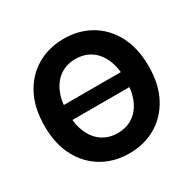

<svg xmlns="http://www.w3.org/2000/svg" viewBox="-163 -907 1093 1086"><g transform="rotate(-30 383.5 -364.0)"><path d="M623.5 -412.6V-314.9H152.8V-412.6ZM383.3 10.3Q286.6 10.3 209.7 -34.2Q132.8 -78.6 88.1 -162.1Q43.5 -245.6 43.5 -363.3Q43.5 -481.9 88.1 -565.7Q132.8 -649.4 209.7 -693.6Q286.6 -737.8 383.3 -737.8Q480 -737.8 556.9 -693.6Q633.8 -649.4 678.5 -565.7Q723.1 -481.9 723.1 -363.3Q723.1 -245.6 678.5 -161.9Q633.8 -78.1 556.9 -33.9Q480 10.3 383.3 10.3ZM383.3 -122.1Q439.9 -122.1 482.4 -149.9Q524.9 -177.7 548.6 -231.7Q572.3 -285.6 572.3 -363.3Q572.3 -441.4 548.6 -495.6Q524.9 -549.8 482.4 -577.6Q439.9 -605.5 383.3 -605.5Q327.1 -605.5 284.7 -577.4Q242.2 -549.3 218.3 -495.4Q194.3 -441.4 194.3 -363.3Q194.3 -285.6 218.3 -231.9Q242.2 -178.2 284.7 -150.1Q327.1 -122.1 383.3 -122.1Z"/></g></svg>

Font: Inter 17pt
Style: Bold
Weight: 700
Version: Version 4.001;git-66647c0bb